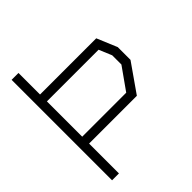

<svg xmlns="http://www.w3.org/2000/svg" viewBox="-210 -906 1046 1046"><g transform="rotate(-45 312.5 -383.0)"><path d="M50 -770H103V-604H536L585 -487V-389L471 -226H103V4H50ZM442 -279 532 -406V-477L501 -551H103V-279Z"/></g></svg>

Font: Turret Road
Style: Regular
Weight: 400
Designer: Noponies
Foundry: Noponies
Version: Version 1.001; ttfautohint (v1.8)